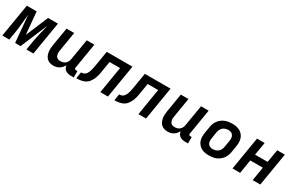

<svg xmlns="http://www.w3.org/2000/svg" viewBox="119 -1570 3961 2619"><g transform="rotate(30 2099.5 -260.0)"><path d="M-1 0 85 -520H240L272 -168L420 -520H575L489 0H379L396 -104Q403 -144 410.5 -184Q418 -224 427.5 -264Q437 -304 446.5 -344Q456 -384 465 -424L287 0H201L163 -424Q158 -384 154.5 -344Q151 -304 147.5 -264Q144 -224 138.5 -184Q133 -144 126 -104L109 0Z M806 8Q777 8 750.5 0Q724 -8 705 -26Q686 -44 675 -68.5Q664 -93 659.5 -120.5Q655 -148 656.5 -176Q658 -204 663 -233L711 -520H831L781 -217Q778 -202 777 -187Q776 -172 779 -158Q782 -144 787.5 -131.5Q793 -119 803.5 -110Q814 -101 828 -97Q842 -93 857 -93Q877 -93 897.5 -98.5Q918 -104 934.5 -117.5Q951 -131 961 -150.5Q971 -170 974 -190L1029 -520H1149L1083 -120Q1082 -115 1082.5 -109.5Q1083 -104 1086.5 -100Q1090 -96 1095 -94.5Q1100 -93 1106 -93H1129L1128 8H1089Q1065 8 1042.5 3.5Q1020 -1 1001.5 -13Q983 -25 972 -44.5Q961 -64 960 -88Q949 -67 932.5 -48Q916 -29 895.5 -16Q875 -3 851.5 2.5Q828 8 806 8Z M1543 0 1612 -419H1447L1421 -264Q1418 -245 1414.5 -225Q1411 -205 1405.5 -185Q1400 -165 1393 -145.5Q1386 -126 1375.5 -107.5Q1365 -89 1352 -71.5Q1339 -54 1321.5 -41Q1304 -28 1284.5 -20Q1265 -12 1244.5 -7.5Q1224 -3 1204 -1.5Q1184 0 1164 0L1180 -101Q1194 -101 1209 -104.5Q1224 -108 1236.5 -116.5Q1249 -125 1258.5 -138Q1268 -151 1274 -164.5Q1280 -178 1284.5 -192Q1289 -206 1292 -220Q1295 -234 1298 -248.5Q1301 -263 1304 -277L1344 -520H1749L1663 0Z M2143 0 2212 -419H2047L2021 -264Q2018 -245 2014.5 -225Q2011 -205 2005.5 -185Q2000 -165 1993 -145.5Q1986 -126 1975.5 -107.5Q1965 -89 1952 -71.5Q1939 -54 1921.5 -41Q1904 -28 1884.5 -20Q1865 -12 1844.5 -7.5Q1824 -3 1804 -1.5Q1784 0 1764 0L1780 -101Q1794 -101 1809 -104.5Q1824 -108 1836.5 -116.5Q1849 -125 1858.5 -138Q1868 -151 1874 -164.5Q1880 -178 1884.5 -192Q1889 -206 1892 -220Q1895 -234 1898 -248.5Q1901 -263 1904 -277L1944 -520H2349L2263 0Z M2606 8Q2577 8 2550.5 0Q2524 -8 2505 -26Q2486 -44 2475 -68.5Q2464 -93 2459.5 -120.5Q2455 -148 2456.5 -176Q2458 -204 2463 -233L2511 -520H2631L2581 -217Q2578 -202 2577 -187Q2576 -172 2579 -158Q2582 -144 2587.5 -131.5Q2593 -119 2603.5 -110Q2614 -101 2628 -97Q2642 -93 2657 -93Q2677 -93 2697.5 -98.5Q2718 -104 2734.5 -117.5Q2751 -131 2761 -150.5Q2771 -170 2774 -190L2829 -520H2949L2883 -120Q2882 -115 2882.5 -109.5Q2883 -104 2886.5 -100Q2890 -96 2895 -94.5Q2900 -93 2906 -93H2929L2928 8H2889Q2865 8 2842.5 3.5Q2820 -1 2801.5 -13Q2783 -25 2772 -44.5Q2761 -64 2760 -88Q2749 -67 2732.5 -48Q2716 -29 2695.5 -16Q2675 -3 2651.5 2.5Q2628 8 2606 8Z M3256 8Q3224 8 3192.5 2.5Q3161 -3 3135 -17.5Q3109 -32 3089.5 -55.5Q3070 -79 3060 -108Q3050 -137 3050 -169Q3050 -201 3055 -233L3072 -333Q3076 -360 3086 -387Q3096 -414 3114 -438Q3132 -462 3156 -480Q3180 -498 3207 -509Q3234 -520 3262 -524Q3290 -528 3317 -528Q3349 -528 3380.5 -522.5Q3412 -517 3438.5 -502.5Q3465 -488 3484.5 -464.5Q3504 -441 3513.5 -412Q3523 -383 3523.5 -351Q3524 -319 3518 -287L3502 -187Q3497 -160 3487 -133Q3477 -106 3459 -82Q3441 -58 3417 -40Q3393 -22 3366.5 -11Q3340 0 3311.5 4Q3283 8 3256 8ZM3256 -93Q3278 -93 3301 -99.5Q3324 -106 3342.5 -122Q3361 -138 3371 -159.5Q3381 -181 3384 -203L3401 -303Q3405 -326 3403.5 -349Q3402 -372 3391 -390.5Q3380 -409 3360 -418Q3340 -427 3317 -427Q3295 -427 3272 -420.5Q3249 -414 3231 -398Q3213 -382 3203 -360.5Q3193 -339 3189 -317L3173 -217Q3169 -194 3170 -171Q3171 -148 3182 -129.5Q3193 -111 3213 -102Q3233 -93 3256 -93Z M3625 0 3711 -520H3831L3797 -317H3995L4029 -520H4149L4063 0H3943L3978 -216H3780L3745 0Z"/></g></svg>

Font: Iosevka Extended
Style: Bold Italic
Weight: 700
Width: 7
Italic angle: -9°
Monospace: yes
Designer: Belleve Invis
Foundry: Belleve Invis
Version: Version 32.5.0; ttfautohint (v1.8.4)